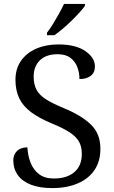

<svg xmlns="http://www.w3.org/2000/svg" viewBox="-20 -951 584 981"><path d="M247 10Q182 10 137.5 -7.5Q93 -25 70.5 -57Q48 -89 48 -131Q48 -151 56.5 -166Q65 -181 81 -189.5Q97 -198 120 -198Q122 -157 136 -120.5Q150 -84 179 -61.5Q208 -39 255 -39Q322 -39 360 -71.5Q398 -104 398 -165Q398 -202 383.5 -227.5Q369 -253 335.5 -275Q302 -297 243 -321Q181 -347 140 -377Q99 -407 79 -447.5Q59 -488 59 -543Q59 -600 87.5 -640.5Q116 -681 165.5 -702.5Q215 -724 278 -724Q367 -724 416 -690Q465 -656 465 -612Q465 -580 443.5 -563.5Q422 -547 386 -547Q386 -578 375.5 -607Q365 -636 340.5 -655Q316 -674 274 -674Q216 -674 184 -643Q152 -612 152 -560Q152 -520 166.5 -492.5Q181 -465 215 -443.5Q249 -422 307 -398Q395 -362 444 -315Q493 -268 493 -191Q493 -127 463 -82.5Q433 -38 377.5 -14Q322 10 247 10ZM220 -784Q235 -803 251 -829Q267 -855 282 -882Q297 -909 307 -931H414V-921Q405 -908 387 -888Q369 -868 346.5 -846Q324 -824 301 -804.5Q278 -785 258 -771H220Z"/></svg>

Font: Noto Serif Vithkuqi
Style: Regular
Weight: 400
Version: Version 1.005